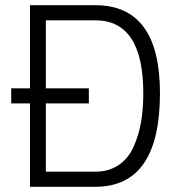

<svg xmlns="http://www.w3.org/2000/svg" viewBox="-20 -717 686 737"><path d="M23 -320V-378H95V-697H346Q594 -697 594 -359Q594 0 346 0H95V-320ZM530 -359Q530 -639 346 -639H156V-378H321V-320H156V-58H346Q398 -58 435.5 -83.5Q473 -109 493 -154Q513 -199 521.5 -249Q530 -299 530 -359Z"/></svg>

Font: TitilliumText22L Lt
Style: Thin
Weight: 300
Designer: Campivisivi
Foundry: Campivisivi
Version: 1.000